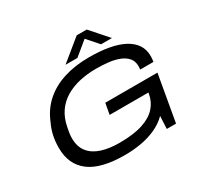

<svg xmlns="http://www.w3.org/2000/svg" viewBox="-181 -1095 1376 1329"><g transform="rotate(-30 507.5 -430.5)"><path d="M458 12Q267 12 175.5 -57.5Q84 -127 84 -259Q84 -312 94 -357Q104 -402 123 -441Q157 -527 221.5 -584.5Q286 -642 376.5 -670.5Q467 -699 577 -699Q665 -699 734.5 -686.5Q804 -674 852.5 -648.5Q901 -623 927 -584.5Q953 -546 953 -493Q953 -482 952 -470.5Q951 -459 949 -448H843Q844 -455 844.5 -462Q845 -469 845 -474Q845 -514 823.5 -539.5Q802 -565 765 -580Q728 -595 680.5 -600.5Q633 -606 580 -606Q513 -606 451 -592.5Q389 -579 338.5 -549.5Q288 -520 254 -472Q220 -424 207 -356Q204 -340 201.5 -327Q199 -314 198 -304.5Q197 -295 196.5 -287.5Q196 -280 196 -273Q196 -204 230 -161.5Q264 -119 325 -99.5Q386 -80 466 -80Q580 -80 652.5 -104Q725 -128 763 -171Q801 -214 811 -270L813 -282H503L519 -370H936L871 0H797L802 -101Q761 -60 705.5 -35Q650 -10 587 1Q524 12 458 12ZM412 -735 581 -873H661L783 -735H696L597 -847H643L507 -735Z"/></g></svg>

Font: Archivo Expanded
Style: Italic
Weight: 400
Width: 7
Italic angle: -10°
Designer: Hector Gatti
Foundry: Omnibus-Type
Version: Version 2.001